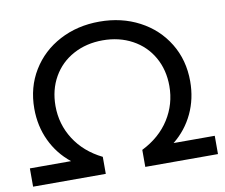

<svg xmlns="http://www.w3.org/2000/svg" viewBox="-78 -804 1054 900"><g transform="rotate(-10 449.0 -354.0)"><path d="M9 -87H205Q144 -136 111 -206Q78 -276 78 -359Q78 -460 126.5 -539.5Q175 -619 259.5 -663.5Q344 -708 449 -708Q554 -708 638.5 -663.5Q723 -619 771.5 -539.5Q820 -460 820 -359Q820 -276 787 -206Q754 -136 693 -87H889V0H543V-81Q629 -124 674.5 -196Q720 -268 720 -354Q720 -431 685.5 -491.5Q651 -552 589 -585.5Q527 -619 449 -619Q371 -619 309 -585.5Q247 -552 212.5 -491.5Q178 -431 178 -354Q178 -267 224 -195Q270 -123 355 -81V0H9Z"/></g></svg>

Font: Montserrat Alternates Medium
Style: Regular
Weight: 500
Designer: Julieta Ulanovsky
Foundry: Julieta Ulanovsky
Version: Version 7.200